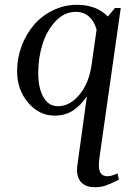

<svg xmlns="http://www.w3.org/2000/svg" viewBox="-20 -472 568 795"><path d="M50.8 -178.2Q50.8 -231 69.3 -280.8Q87.9 -330.6 120.1 -368.4Q152.3 -406.2 199.2 -429.2Q246.1 -452.1 298.8 -452.1Q378.4 -452.1 426.8 -403.8L456.1 -439H480L394 165Q389.2 198.2 389.2 211.9Q389.2 257.8 424.8 257.8Q440.9 257.8 466.8 246.1L472.2 272Q436.5 290 416.7 296.6Q397 303.2 372.1 303.2Q337.9 303.2 318.4 284.9Q298.8 266.6 298.8 230Q298.8 219.2 303.2 191.9L339.8 -73.2Q313.5 -34.7 281.5 -13.9Q249.5 6.8 206.1 6.8Q142.1 6.8 96.4 -46.9Q50.8 -100.6 50.8 -178.2ZM138.2 -169.9Q138.2 -108.4 159.4 -70.3Q180.7 -32.2 220.2 -32.2Q268.6 -32.2 308.1 -78.9Q347.7 -125.5 358.9 -201.2L379.9 -349.1Q370.6 -383.8 348.6 -403.3Q326.7 -422.9 293.9 -422.9Q245.6 -422.9 209 -383.1Q172.4 -343.3 155.3 -286.6Q138.2 -230 138.2 -169.9Z"/></svg>

Font: Dihjauti S
Style: Bold Italic
Weight: 700
Italic angle: -9°
Designer: T. Christopher White
Version: Version 3.0.0